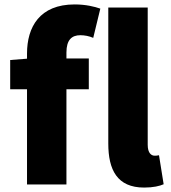

<svg xmlns="http://www.w3.org/2000/svg" viewBox="-20 -833 770 867"><path d="M631 14C672 14 701 7 719 -1L698 -132C689 -130 685 -130 678 -130C664 -130 647 -141 647 -179V-799H469V-185C469 -66 509 14 631 14ZM102 0H280V-430H381V-569H280V-596C280 -653 304 -674 343 -674C362 -674 383 -670 401 -662L433 -794C408 -803 367 -813 317 -813C159 -813 102 -711 102 -591V-568L26 -562V-430H102Z"/></svg>

Font: Noto Sans JP Black
Style: Regular
Weight: 900
Designer: Ryoko NISHIZUKA 西塚涼子 (kana, bopomofo & ideographs); Paul D. Hunt (Latin, Greek & Cyrillic); Sandoll Communications 산돌커뮤니
Foundry: Adobe
Version: Version 2.002;hotconv 1.0.116;makeotfexe 2.5.65601